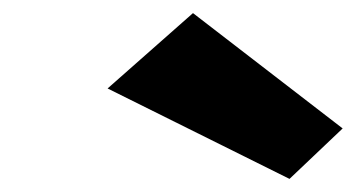

<svg xmlns="http://www.w3.org/2000/svg" viewBox="-20 -860 543 293"><path d="M274.5 -840 144.2 -725 421.8 -587 502.9 -664Z"/></svg>

Font: Blink
Style: WideObl
Weight: 400
Designer: Mew Too
Foundry: Cannot Into Space Fonts
Version: Version 001.000